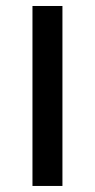

<svg xmlns="http://www.w3.org/2000/svg" viewBox="-20 -615 314 635"><path d="M87.4 0H186.5V-595.2H87.4Z"/></svg>

Font: Now SemiBold
Style: Regular
Weight: 600
Designer: Alfredo Marco Pradil
Foundry: Alfredo Marco Pradil
Version: Version 1.200;hotconv 1.0.109;makeotfexe 2.5.65596